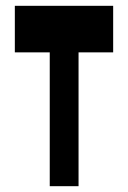

<svg xmlns="http://www.w3.org/2000/svg" viewBox="-20 -640 440 660"><path d="M250 0V-460H369V-620H31V-460H151V0Z"/></svg>

Font: Yard Headline
Style: Regular
Weight: 400
Monospace: yes
Designer: Roman Shamin
Foundry: Evil Martians
Version: Version 1.000